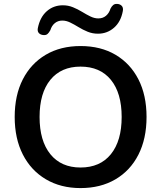

<svg xmlns="http://www.w3.org/2000/svg" viewBox="-20 -950 822 980"><path d="M391 10Q290 10 214 -35Q138 -80 96.5 -161.5Q55 -243 55 -353Q55 -464 96.5 -545Q138 -626 213.5 -670.5Q289 -715 391 -715Q494 -715 569.5 -670.5Q645 -626 686.5 -545Q728 -464 728 -353Q728 -242 686.5 -160.5Q645 -79 569 -34.5Q493 10 391 10ZM391 -95Q491 -95 546 -163Q601 -231 601 -353Q601 -475 546 -542.5Q491 -610 391 -610Q292 -610 237 -542.5Q182 -475 182 -353Q182 -231 237 -163Q292 -95 391 -95ZM202 -771Q187 -772 178.5 -781Q170 -790 173 -806Q184 -862 218.5 -892.5Q253 -923 301 -923Q328 -923 352.5 -913Q377 -903 399 -889.5Q421 -876 441.5 -866Q462 -856 482 -856Q505 -856 521 -869.5Q537 -883 544 -906Q550 -918 558 -924.5Q566 -931 579 -930Q593 -929 601.5 -920Q610 -911 607 -894Q597 -839 562 -808.5Q527 -778 480 -778Q452 -778 427.5 -788Q403 -798 381 -811.5Q359 -825 338.5 -835Q318 -845 298 -845Q276 -845 260 -832Q244 -819 237 -796Q230 -783 222.5 -776.5Q215 -770 202 -771Z"/></svg>

Font: Chiron GoRound TC M
Style: Regular
Weight: 500
Designer: Ryoko NISHIZUKA 西塚涼子 (kana, bopomofo & ideographs); Paul D. Hunt (Latin, Greek & Cyrillic); Sandoll Communications 산돌커뮤니
Foundry: Adobe
Version: Version 1.000;hotconv 1.1.1;makeotfexe 2.6.0